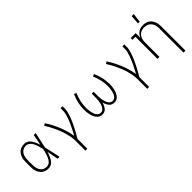

<svg xmlns="http://www.w3.org/2000/svg" viewBox="93 -1749 2965 2965"><g transform="rotate(-45 1575.0 -266.5)"><path d="M268 8Q241 8 214.5 1.5Q188 -5 166 -20Q144 -35 128 -57Q112 -79 102.5 -104.5Q93 -130 89.5 -156.5Q86 -183 86 -210V-310Q86 -337 89.5 -363.5Q93 -390 102.5 -415.5Q112 -441 128 -463Q144 -485 166 -500Q188 -515 214.5 -521.5Q241 -528 268 -528Q291 -528 312.5 -520Q334 -512 351 -497Q368 -482 380.5 -463.5Q393 -445 403 -424.5Q413 -404 420.5 -383Q428 -362 435 -341Q444 -385 452 -430Q460 -475 469 -520H512Q498 -456 484.5 -391.5Q471 -327 456 -263Q472 -198 485.5 -132Q499 -66 514 0H471Q462 -46 453.5 -92.5Q445 -139 436 -185Q429 -163 421.5 -141.5Q414 -120 404 -99.5Q394 -79 381.5 -59.5Q369 -40 352 -24.5Q335 -9 313 -0.5Q291 8 268 8ZM268 -30Q293 -30 315 -43.5Q337 -57 351.5 -77.5Q366 -98 376 -120.5Q386 -143 394 -167Q402 -191 408 -215Q414 -239 419 -263Q414 -287 407.5 -310.5Q401 -334 393.5 -357.5Q386 -381 376 -403Q366 -425 351 -444.5Q336 -464 314.5 -477Q293 -490 268 -490Q247 -490 226 -484Q205 -478 188 -465Q171 -452 159 -433.5Q147 -415 140.5 -394.5Q134 -374 131.5 -352.5Q129 -331 129 -310V-210Q129 -189 131.5 -167.5Q134 -146 140.5 -125.5Q147 -105 159 -86.5Q171 -68 188 -55Q205 -42 226 -36Q247 -30 268 -30Z M863 215V0Q863 -45 855 -90Q847 -135 835 -178.5Q823 -222 806.5 -264.5Q790 -307 771 -348Q752 -389 730.5 -429Q709 -469 684 -507L719 -528Q754 -476 782.5 -420.5Q811 -365 834.5 -307.5Q858 -250 875.5 -190Q893 -130 902 -69Q919 -100 936 -132Q953 -164 968.5 -196Q984 -228 998.5 -261Q1013 -294 1025 -328Q1037 -362 1046 -397Q1055 -432 1055 -468V-520H1098V-468Q1098 -436 1090.5 -405Q1083 -374 1073 -343.5Q1063 -313 1051 -283.5Q1039 -254 1025.5 -225Q1012 -196 997.5 -167.5Q983 -139 968 -111Q953 -83 937.5 -55Q922 -27 905 0V215Z M1445 8Q1424 8 1404 1Q1384 -6 1368.5 -19.5Q1353 -33 1341.5 -50.5Q1330 -68 1322 -87Q1314 -106 1309 -126Q1304 -146 1300.5 -166.5Q1297 -187 1295.5 -208Q1294 -229 1294 -249Q1294 -321 1310.5 -392Q1327 -463 1357 -528L1395 -512Q1367 -450 1352 -383.5Q1337 -317 1337 -249Q1337 -233 1338 -216Q1339 -199 1341 -182.5Q1343 -166 1346.5 -149.5Q1350 -133 1355 -117Q1360 -101 1367.5 -85.5Q1375 -70 1386 -57.5Q1397 -45 1412.5 -37.5Q1428 -30 1445 -30Q1463 -30 1479 -38Q1495 -46 1506 -59.5Q1517 -73 1524.5 -89Q1532 -105 1537 -121.5Q1542 -138 1545.5 -155.5Q1549 -173 1550.5 -190.5Q1552 -208 1553 -225.5Q1554 -243 1554 -260V-338H1596V-260Q1596 -243 1597 -225.5Q1598 -208 1599.5 -190.5Q1601 -173 1604.5 -155.5Q1608 -138 1613 -121.5Q1618 -105 1625.5 -89Q1633 -73 1644 -59.5Q1655 -46 1671 -38Q1687 -30 1705 -30Q1722 -30 1737.5 -37.5Q1753 -45 1764 -57.5Q1775 -70 1782.5 -85.5Q1790 -101 1795 -117Q1800 -133 1803.5 -149.5Q1807 -166 1809 -182.5Q1811 -199 1812 -216Q1813 -233 1813 -249Q1813 -317 1798 -383.5Q1783 -450 1755 -512L1793 -528Q1823 -463 1839.5 -392Q1856 -321 1856 -249Q1856 -229 1854.5 -208Q1853 -187 1849.5 -166.5Q1846 -146 1841 -126Q1836 -106 1828 -87Q1820 -68 1808.5 -50.5Q1797 -33 1781.5 -19.5Q1766 -6 1746 1Q1726 8 1705 8Q1689 8 1672.5 3.5Q1656 -1 1642 -10.5Q1628 -20 1617.5 -33.5Q1607 -47 1599 -61.5Q1591 -76 1585 -92Q1579 -108 1575 -124Q1571 -108 1565 -92Q1559 -76 1551 -61.5Q1543 -47 1532.5 -33.5Q1522 -20 1508 -10.5Q1494 -1 1477.5 3.5Q1461 8 1445 8Z M2213 215V0Q2213 -45 2205 -90Q2197 -135 2185 -178.5Q2173 -222 2156.5 -264.5Q2140 -307 2121 -348Q2102 -389 2080.5 -429Q2059 -469 2034 -507L2069 -528Q2104 -476 2132.5 -420.5Q2161 -365 2184.5 -307.5Q2208 -250 2225.5 -190Q2243 -130 2252 -69Q2269 -100 2286 -132Q2303 -164 2318.5 -196Q2334 -228 2348.5 -261Q2363 -294 2375 -328Q2387 -362 2396 -397Q2405 -432 2405 -468V-520H2448V-468Q2448 -436 2440.5 -405Q2433 -374 2423 -343.5Q2413 -313 2401 -283.5Q2389 -254 2375.5 -225Q2362 -196 2347.5 -167.5Q2333 -139 2318 -111Q2303 -83 2287.5 -55Q2272 -27 2255 0V215Z M3005 215V-310Q3005 -332 3002 -354.5Q2999 -377 2991 -398Q2983 -419 2969 -437Q2955 -455 2936 -467.5Q2917 -480 2894.5 -485Q2872 -490 2850 -490Q2828 -490 2805.5 -485Q2783 -480 2764 -467.5Q2745 -455 2731 -437Q2717 -419 2709 -398Q2701 -377 2698 -354.5Q2695 -332 2695 -310V0H2652V-482H2587V-520H2695V-414Q2704 -439 2720.5 -461.5Q2737 -484 2759.5 -499.5Q2782 -515 2809 -521.5Q2836 -528 2863 -528Q2890 -528 2917 -521.5Q2944 -515 2966.5 -500Q2989 -485 3005 -463Q3021 -441 3031 -416Q3041 -391 3044.5 -364Q3048 -337 3048 -310V215ZM2826 -600 2837 -748H2883L2864 -600Z"/></g></svg>

Font: Iosevka Etoile Extralight
Style: Regular
Weight: 200
Designer: Belleve Invis
Foundry: Belleve Invis
Version: Version 22.1.2; ttfautohint (v1.8.4)